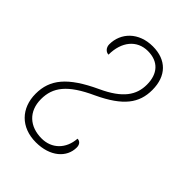

<svg xmlns="http://www.w3.org/2000/svg" viewBox="-171 -620 706 706"><g transform="rotate(45 182.0 -267.0)"><path d="M146 10C220 10 266 -31 266 -83C266 -98 258 -108 245 -108C241 -51 203 -15 151 -15C89 -15 47 -52 47 -116C47 -177 79 -221 178 -266C278 -313 313 -361 313 -429C313 -502 271 -544 201 -544C128 -544 82 -496 82 -436C82 -419 94 -407 107 -407C107 -475 144 -519 200 -519C255 -519 285 -485 285 -429C285 -375 257 -332 172 -293C60 -241 19 -190 19 -116C19 -41 68 10 146 10Z"/></g></svg>

Font: Noto Serif SemiCondensed Thin
Style: Italic
Weight: 100
Width: 4
Italic angle: -12°
Designer: Monotype Design Team
Foundry: Monotype Imaging Inc.
Version: Version 2.013